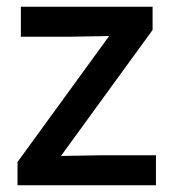

<svg xmlns="http://www.w3.org/2000/svg" viewBox="-20 -550 515 570"><path d="M443 0H32V-69L304 -443L188 -441H42V-530H433V-461L161 -87L277 -89H443Z"/></svg>

Font: Tanohe Sans Medium
Style: Regular
Weight: 500
Designer: Village Type and Design LLC
Foundry: Cooper Hewitt Smithsonian Design Museum
Version: Version 1.00;September 29, 2021;FontCreator 13.0.0.2655 64-b